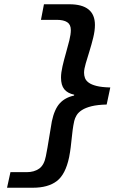

<svg xmlns="http://www.w3.org/2000/svg" viewBox="-20 -728 640 900"><path d="M13 152 29 79H105Q140 79 163.5 62.5Q187 46 195 4Q203 -36 209 -75Q215 -114 223 -159Q235 -216 260 -243.5Q285 -271 327 -280L328 -284Q296 -291 281 -310Q266 -329 266 -364Q266 -387 273 -417.5Q280 -448 289 -479Q298 -510 305 -538.5Q312 -567 312 -587Q312 -613 295 -624Q278 -635 246 -635H172L186 -708H305Q425 -708 425 -611Q425 -584 417 -551.5Q409 -519 399.5 -488.5Q390 -458 382 -431Q374 -404 374 -387Q374 -374 378.5 -362Q383 -350 396 -340.5Q409 -331 433 -325Q457 -319 497 -318L480 -238Q437 -237 409 -230Q381 -223 364 -212Q347 -201 339 -187.5Q331 -174 328 -161Q323 -138 320.5 -118Q318 -98 316 -78.5Q314 -59 311.5 -38Q309 -17 304 9Q287 90 246 121Q205 152 134 152Z"/></svg>

Font: Source Code Pro
Style: Bold Italic
Weight: 700
Italic angle: -11°
Monospace: yes
Designer: Paul D. Hunt, Teo Tuominen
Foundry: Adobe Systems Incorporated
Version: Version 1.050;PS 1.000;hotconv 16.6.51;makeotf.lib2.5.65220